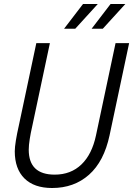

<svg xmlns="http://www.w3.org/2000/svg" viewBox="-20 -926 667 962"><path d="M241 16Q151 16 102.5 -32Q54 -80 54 -168Q54 -188 59.5 -222Q65 -256 75 -300L162 -710H230L141 -291Q134 -261 129 -229.5Q124 -198 124 -176Q124 -51 254 -51Q335 -51 388 -102Q441 -153 461 -248L559 -710H627L529 -248Q501 -117 426 -50.5Q351 16 241 16ZM301 -782 396 -906H470L357 -782ZM439 -782 534 -906H608L495 -782Z"/></svg>

Font: Geist Mono Light
Style: Italic
Weight: 300
Italic angle: -12°
Monospace: yes
Designer: Basement.studio, Andrés Briganti, Mateo Zaragoza
Foundry: Basement.studio, Vercel, Andrés Briganti, Guido Ferreyra, Mateo Zaragoza
Version: Version 1.500; ttfautohint (v1.8.4.7-5d5b)